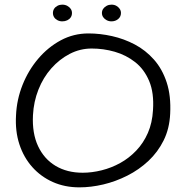

<svg xmlns="http://www.w3.org/2000/svg" viewBox="-20 -800 801 827"><path d="M322 7Q259 7 207.5 -16Q156 -39 119 -80.5Q82 -122 63.5 -178.5Q45 -235 49 -303Q52 -371 77 -434Q102 -497 144.5 -547Q187 -597 242 -626.5Q297 -656 361 -656Q411 -656 462.5 -644.5Q514 -633 560.5 -608.5Q607 -584 643 -543.5Q679 -503 698 -445Q717 -387 713 -310Q710 -246 685 -195.5Q660 -145 619.5 -107Q579 -69 528.5 -43.5Q478 -18 425 -5.5Q372 7 322 7ZM336 -56Q376 -56 418 -66.5Q460 -77 498 -98Q536 -119 567 -151.5Q598 -184 617 -227.5Q636 -271 639 -326Q644 -400 622.5 -451Q601 -502 562 -532.5Q523 -563 474.5 -577Q426 -591 375 -591Q325 -591 280.5 -568Q236 -545 201 -505.5Q166 -466 145.5 -414Q125 -362 122 -304Q118 -226 144 -170.5Q170 -115 219.5 -85.5Q269 -56 336 -56ZM460 -708Q449 -708 439.5 -713Q430 -718 424.5 -726Q419 -734 419 -744Q419 -754 424.5 -762Q430 -770 439.5 -775Q449 -780 460 -780Q472 -780 481 -775Q490 -770 495.5 -762Q501 -754 501 -744Q501 -728 489 -718Q477 -708 460 -708ZM248 -708Q237 -708 227.5 -713Q218 -718 213 -726Q208 -734 208 -744Q208 -754 213 -762Q218 -770 227.5 -775Q237 -780 248 -780Q260 -780 269.5 -775Q279 -770 284.5 -762Q290 -754 290 -744Q290 -733 284.5 -725Q279 -717 269.5 -712.5Q260 -708 248 -708Z"/></svg>

Font: Sour Gummy Black ExtraLight
Style: Regular
Weight: 250
Version: Version 1.000